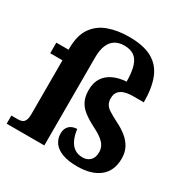

<svg xmlns="http://www.w3.org/2000/svg" viewBox="-175 -922 1056 1083"><g transform="rotate(30 353.0 -380.0)"><path d="M469.4 10Q411.8 10 373.4 -4.3Q335 -18.6 316.1 -44.5Q297.1 -70.3 297.1 -103.5Q297.1 -128.8 307.1 -144.1Q317.1 -159.4 333 -166.3Q348.8 -173.1 365.7 -173.1Q370.4 -135.8 383.1 -107.7Q395.8 -79.5 417.6 -64.3Q439.3 -49 471.3 -49Q500.7 -49 519.6 -67.2Q538.5 -85.3 538.5 -121.5Q538.5 -142.3 529.5 -159.7Q520.6 -177.1 498.9 -194.3Q477.2 -211.6 437.4 -231.1Q394.8 -253.3 366.6 -275.7Q338.4 -298.2 325 -327Q311.6 -355.8 311.6 -395.5Q311.6 -444.6 332.5 -476Q353.5 -507.5 390.2 -524.2Q426.9 -540.9 473.7 -543.8Q473.1 -607.4 460.9 -644.6Q448.7 -681.7 424.1 -697.8Q399.5 -713.9 361.4 -713.9Q327.8 -713.9 302.8 -699Q277.9 -684 264.7 -652.7Q251.4 -621.4 251.4 -573V0H6.2V-53H49.3Q63.6 -53 75.2 -57.4Q86.7 -61.9 93.4 -75.9Q100 -90 100 -118.1V-467H20.2V-536H100V-545.7Q100 -629.6 134.3 -678.6Q168.6 -727.7 227.8 -748.9Q286.9 -770 360.7 -770Q455.3 -770 510.9 -739Q566.5 -708.1 591.2 -646.5Q615.8 -584.8 615.8 -491H548Q515.9 -491 492.3 -484Q468.8 -477.1 455.7 -461.1Q442.7 -445.1 442.7 -418.1Q442.7 -395.2 451.9 -379.5Q461.1 -363.8 481.9 -350.8Q502.6 -337.7 537.4 -319.9Q578.7 -299.8 607.5 -275.9Q636.4 -252 651.6 -222.1Q666.8 -192.2 666.8 -154.1Q666.8 -74.1 614.8 -32Q562.9 10 469.4 10Z"/></g></svg>

Font: Noto Serif Hebrew
Style: Regular
Weight: 400
Designer: Monotype Design Team
Foundry: Monotype Imaging Inc.
Version: Version 2.003